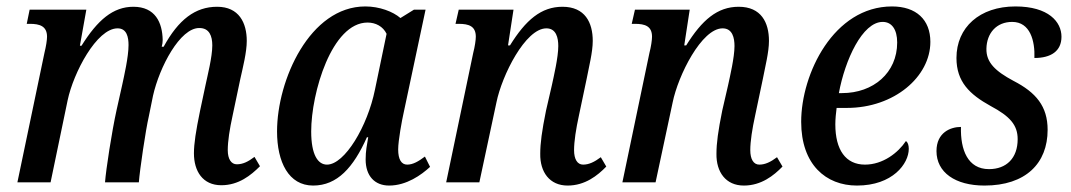

<svg xmlns="http://www.w3.org/2000/svg" viewBox="-20 -566 3324 596"><path d="M667 9C721 9 759 -22 787 -50L770 -79C750 -64 734 -56 715 -56C698 -56 687 -72 687 -100C687 -128 693 -166 702 -207L726 -321C734 -357 746 -404 746 -439C746 -495 722 -545 654 -545C586 -545 534 -505 488 -421H482C484 -428 485 -435 485 -442C484 -496 462 -545 394 -545C331 -545 283 -504 233 -424H228L248 -536H72L63 -492H73C103 -492 126 -485 126 -452C126 -442 123 -422 118 -402L34 0H137L190 -255C208 -340 280 -478 345 -478C374 -478 379 -450 379 -426C379 -389 365 -329 359 -301L342 -225C327 -157 309 -40 306 0H411C414 -39 432 -162 442 -205L455 -269C475 -358 539 -480 599 -479C630 -479 639 -454 639 -425C639 -389 624 -331 618 -302L601 -222C588 -159 582 -120 582 -90C582 -35 609 9 667 9Z M952 10C1027 10 1077 -46 1119 -140H1123C1119 -116 1115 -98 1115 -71C1115 -20 1143 10 1188 10C1242 10 1288 -23 1315 -48L1299 -80C1279 -65 1262 -55 1244 -55C1226 -55 1216 -71 1216 -102C1216 -130 1228 -194 1233 -216L1301 -536H1265L1223 -510C1200 -530 1158 -546 1114 -546C942 -546 840 -318 840 -158C840 -63 876 10 952 10ZM995 -55C967 -55 946 -85 946 -158C946 -278 1010 -496 1121 -496C1146 -496 1169 -484 1180 -461L1144 -288C1121 -174 1050 -55 995 -55Z M1742 10C1796 10 1835 -21 1862 -49L1845 -78C1825 -63 1808 -55 1790 -55C1772 -55 1762 -72 1762 -100C1762 -127 1768 -166 1777 -207L1801 -321C1808 -358 1820 -404 1820 -439C1820 -496 1796 -545 1726 -545C1660 -545 1612 -504 1563 -425H1557L1574 -536H1404L1394 -492H1404C1435 -492 1457 -485 1457 -452C1457 -442 1454 -421 1449 -402L1365 0H1468L1521 -248C1538 -332 1611 -478 1676 -478C1707 -478 1713 -448 1713 -423C1713 -388 1699 -329 1693 -301L1675 -223C1662 -159 1657 -121 1657 -89C1656 -32 1686 10 1742 10Z M2289 10C2343 10 2382 -21 2409 -49L2392 -78C2372 -63 2355 -55 2337 -55C2319 -55 2309 -72 2309 -100C2309 -127 2315 -166 2324 -207L2348 -321C2355 -358 2367 -404 2367 -439C2367 -496 2343 -545 2273 -545C2207 -545 2159 -504 2110 -425H2104L2121 -536H1951L1941 -492H1951C1982 -492 2004 -485 2004 -452C2004 -442 2001 -421 1996 -402L1912 0H2015L2068 -248C2085 -332 2158 -478 2223 -478C2254 -478 2260 -448 2260 -423C2260 -388 2246 -329 2240 -301L2222 -223C2209 -159 2204 -121 2204 -89C2203 -32 2233 10 2289 10Z M2640 10C2751 10 2801 -58 2801 -104C2801 -115 2798 -125 2792 -128C2768 -92 2721 -55 2665 -55C2605 -55 2573 -101 2573 -180C2573 -196 2575 -216 2577 -231H2609C2756 -231 2868 -328 2868 -436C2868 -505 2824 -546 2749 -546C2568 -546 2467 -337 2467 -188C2467 -55 2544 10 2640 10ZM2594 -277H2584C2603 -380 2657 -498 2720 -498C2748 -498 2765 -475 2765 -434C2765 -340 2691 -277 2594 -277Z M3036 10C3164 10 3232 -59 3232 -163C3232 -236 3196 -279 3126 -315C3070 -345 3041 -372 3042 -415C3043 -463 3073 -498 3122 -498C3178 -498 3193 -439 3191 -386C3242 -386 3275 -407 3275 -452C3275 -498 3235 -546 3132 -546C3021 -546 2949 -481 2949 -386C2949 -312 2990 -273 3055 -237C3115 -205 3139 -178 3139 -134C3139 -75 3104 -41 3050 -41C2984 -41 2961 -101 2963 -172C2931 -172 2887 -155 2887 -97C2887 -31 2945 10 3036 10Z"/></svg>

Font: Noto Serif Condensed Medium
Style: Italic
Weight: 500
Width: 3
Italic angle: -12°
Designer: Monotype Design Team
Foundry: Monotype Imaging Inc.
Version: Version 2.013